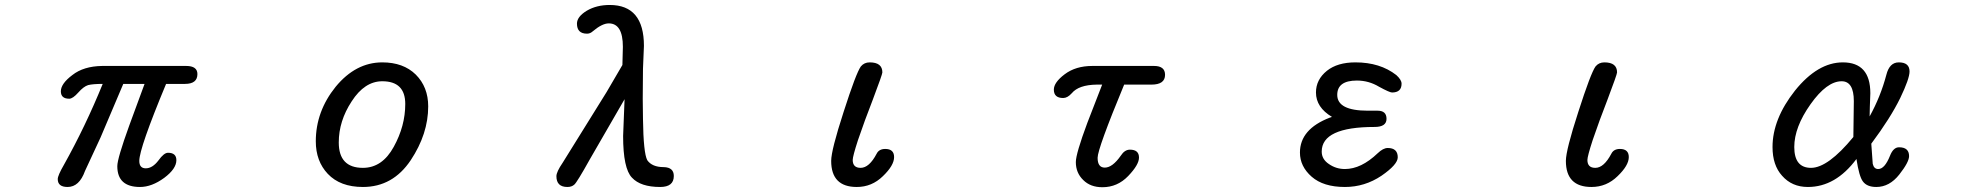

<svg xmlns="http://www.w3.org/2000/svg" viewBox="-20 -742 8040 784"><path d="M215.8 -10.7Q215.8 -25.4 241.2 -69.3Q329.1 -226.6 399.4 -399.4Q359.4 -399.4 339.8 -394.5Q321.3 -388.7 299.8 -364.3Q277.3 -338.9 262.7 -338.9Q228.5 -338.9 228.5 -369.1Q228.5 -400.4 275.4 -435.5Q321.3 -471.7 397.5 -472.7H740.2Q786.1 -472.7 786.1 -439.5Q786.1 -399.4 735.4 -399.4H658.2Q548.8 -136.7 548.8 -85Q548.8 -54.7 575.2 -54.7Q602.5 -54.7 627 -86.9Q649.4 -118.2 666 -118.2Q700.2 -118.2 700.2 -87.9Q700.2 -52.7 650.4 -15.6Q599.6 21.5 551.8 21.5Q459 21.5 459 -63.5Q459 -94.7 507.8 -229.5L570.3 -399.4H483.4L390.6 -180.7L327.1 -43.9Q303.7 21.5 255.9 21.5Q215.8 21.5 215.8 -10.7Z M1318.4 -32.2Q1269.5 -84 1269.5 -165Q1269.5 -287.1 1350.6 -387.7Q1432.6 -487.3 1541 -487.3Q1627 -487.3 1677.7 -437.5Q1728.5 -386.7 1728.5 -307.6Q1728.5 -195.3 1657.2 -87.9Q1584 21.5 1461.9 21.5Q1369.1 21.5 1318.4 -32.2ZM1587.9 -142.6Q1634.8 -227.5 1634.8 -317.4Q1634.8 -410.2 1541 -410.2Q1468.8 -410.2 1416 -328.1Q1363.3 -248 1363.3 -160.2Q1363.3 -56.6 1461.9 -56.6Q1541 -56.6 1587.9 -142.6Z M2252 -22.5Q2252 -40 2277.3 -77.1L2457 -366.2L2521.5 -476.6L2523.4 -550.8Q2523.4 -646.5 2465.8 -646.5Q2438.5 -646.5 2399.4 -613.3Q2389.6 -604.5 2377 -604.5Q2335.9 -604.5 2335.9 -645.5Q2335.9 -673.8 2376 -698.2Q2416 -721.7 2469.7 -721.7Q2609.4 -721.7 2609.4 -554.7L2605.5 -460.9L2604.5 -338.9L2605.5 -255.9Q2607.4 -117.2 2623 -87.9Q2642.6 -59.6 2690.4 -59.6Q2731.4 -58.6 2731.4 -23.4Q2731.4 21.5 2675.8 21.5Q2595.7 21.5 2560.5 -16.6Q2524.4 -53.7 2524.4 -186.5L2530.3 -336.9L2388.7 -91.8Q2335.9 2.9 2325.2 11.7Q2314.5 21.5 2296.9 21.5Q2252 21.5 2252 -22.5Z M3374 -85Q3374 -128.9 3424.8 -285.2Q3475.6 -443.4 3495.1 -470.7Q3508.8 -487.3 3531.2 -487.3Q3583 -487.3 3583 -446.3Q3583 -438.5 3543.9 -335Q3510.7 -250 3483.4 -169.9Q3461.9 -103.5 3461.9 -88.9Q3461.9 -56.6 3494.1 -56.6Q3529.3 -56.6 3559.6 -114.3Q3569.3 -133.8 3594.7 -133.8Q3630.9 -133.8 3630.9 -100.6Q3630.9 -66.4 3585 -22.5Q3540 21.5 3478.5 21.5Q3374 21.5 3374 -85Z M4403.3 -6.8Q4373 -36.1 4373 -80.1Q4373 -114.3 4419.9 -240.2L4480.5 -396.5H4458Q4384.8 -395.5 4356.4 -361.3Q4338.9 -341.8 4321.3 -341.8Q4283.2 -341.8 4283.2 -376Q4283.2 -405.3 4327.1 -438.5Q4372.1 -472.7 4440.4 -472.7H4692.4Q4737.3 -472.7 4737.3 -436.5Q4737.3 -396.5 4681.6 -396.5H4570.3Q4461.9 -134.8 4461.9 -97.7Q4461.9 -57.6 4491.2 -57.6Q4522.5 -57.6 4556.6 -106.4Q4572.3 -130.9 4593.8 -130.9Q4630.9 -130.9 4630.9 -98.6Q4630.9 -69.3 4586.9 -23.4Q4543 22.5 4481.4 22.5Q4432.6 22.5 4403.3 -6.8Z M5335.9 -20.5Q5288.1 -62.5 5288.1 -119.1Q5288.1 -214.8 5410.2 -261.7L5418.9 -264.6Q5353.5 -303.7 5353.5 -364.3Q5353.5 -417 5398.4 -453.1Q5441.4 -487.3 5514.6 -487.3Q5615.2 -487.3 5681.6 -435.5Q5703.1 -416 5703.1 -400.4Q5703.1 -364.3 5664.1 -364.3Q5654.3 -364.3 5611.3 -387.7Q5569.3 -413.1 5520.5 -413.1Q5440.4 -413.1 5440.4 -354.5Q5440.4 -290 5565.4 -290H5605.5Q5641.6 -290 5641.6 -256.8Q5641.6 -223.6 5592.8 -223.6Q5377 -223.6 5377 -123Q5377 -91.8 5406.2 -72.3Q5435.5 -51.8 5471.7 -51.8Q5538.1 -51.8 5605.5 -116.2Q5627.9 -137.7 5646.5 -137.7Q5687.5 -137.7 5687.5 -99.6Q5687.5 -70.3 5621.1 -24.4Q5552.7 21.5 5471.7 21.5Q5383.8 21.5 5335.9 -20.5Z M6374 -85Q6374 -128.9 6424.8 -285.2Q6475.6 -443.4 6495.1 -470.7Q6508.8 -487.3 6531.2 -487.3Q6583 -487.3 6583 -446.3Q6583 -438.5 6543.9 -335Q6510.7 -250 6483.4 -169.9Q6461.9 -103.5 6461.9 -88.9Q6461.9 -56.6 6494.1 -56.6Q6529.3 -56.6 6559.6 -114.3Q6569.3 -133.8 6594.7 -133.8Q6630.9 -133.8 6630.9 -100.6Q6630.9 -66.4 6585 -22.5Q6540 21.5 6478.5 21.5Q6374 21.5 6374 -85Z M7256.8 -24.4Q7217.8 -67.4 7217.8 -141.6Q7217.8 -255.9 7309.6 -372.1Q7402.3 -487.3 7504.9 -487.3Q7617.2 -487.3 7617.2 -361.3L7615.2 -306.6L7614.3 -266.6Q7659.2 -347.7 7682.6 -436.5Q7695.3 -487.3 7733.4 -487.3Q7777.3 -487.3 7777.3 -450.2Q7777.3 -420.9 7739.3 -341.8Q7699.2 -259.8 7621.1 -155.3L7627 -73.2Q7631.8 -51.8 7649.4 -51.8Q7675.8 -51.8 7697.3 -105.5Q7710.9 -140.6 7734.4 -140.6Q7775.4 -140.6 7775.4 -104.5Q7775.4 -80.1 7735.4 -29.3Q7695.3 21.5 7641.6 21.5Q7603.5 21.5 7586.9 -1Q7571.3 -21.5 7560.5 -92.8Q7475.6 21.5 7362.3 21.5Q7296.9 21.5 7256.8 -24.4ZM7547.9 -182.6 7549.8 -329.1Q7549.8 -410.2 7500 -410.2Q7439.5 -410.2 7373 -316.4Q7306.6 -222.7 7306.6 -141.6Q7306.6 -56.6 7375 -56.6Q7444.3 -56.6 7547.9 -182.6Z"/></svg>

Font: KTXP_ComRound
Style: Medium
Weight: 500
Version: Version 1.01;May 16, 2022;FontCreator 13.0.0.2683 64-bit